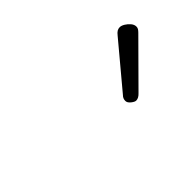

<svg xmlns="http://www.w3.org/2000/svg" viewBox="-12 -1066 670 670"><g transform="rotate(-45 322.5 -731.0)"><path d="M411 -620Q404 -620 393.5 -628.5Q383 -637 383 -646Q383 -652 385 -657Q387 -662 392 -667L525 -826Q532 -835 538 -838.5Q544 -842 551 -842Q559 -842 569 -836Q579 -830 586.5 -821Q594 -812 594 -802Q594 -796 591 -791.5Q588 -787 583 -782L435 -633Q423 -620 411 -620Z"/></g></svg>

Font: Playwrite US Trad Light
Style: Regular
Weight: 300
Designer: Veronika Burian, José Scaglione
Foundry: TypeTogether
Version: Version 1.003